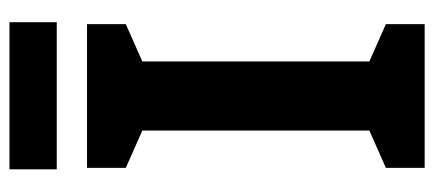

<svg xmlns="http://www.w3.org/2000/svg" viewBox="-276 -642 918 406"><g transform="rotate(-90 183.0 -439.0)"><path d="M335 0H31V-82L110 -117V-597L31 -632V-714H335V-632L256 -597V-117L335 -82ZM339 -878V-778H28V-878Z"/></g></svg>

Font: Noto Sans Arabic SemCond
Style: Bold
Weight: 700
Width: 4
Designer: Monotype Design Team, Nadine Chahine, Nizar Qandah and Khaled Hosny
Foundry: Monotype Imaging Inc.
Version: Version 2.012; ttfautohint (v1.8.4.7-5d5b)